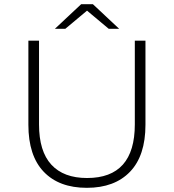

<svg xmlns="http://www.w3.org/2000/svg" viewBox="-20 -895 833 920"><path d="M397 -844 293 -757H243L369 -875H425L551 -757H501ZM626 -700H677V-297Q677 -149 603 -72Q529 5 396 5Q263 5 189.5 -72Q116 -149 116 -297V-700H167V-299Q167 -170 226 -106Q285 -42 397 -42Q626 -42 626 -299Z"/></svg>

Font: mBank Light
Style: Regular
Weight: 300
Designer: Julieta Ulanovsky
Foundry: Julieta Ulanovsky
Version: Version 7.200;PS 007.200;hotconv 1.0.88;makeotf.lib2.5.64775